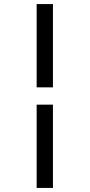

<svg xmlns="http://www.w3.org/2000/svg" viewBox="-20 -821 440 943"><path d="M240 102H160V-307H240ZM240 -392H160V-801H240Z"/></svg>

Font: Kaisei HarunoUmi Medium
Style: Regular
Weight: 500
Designer: Font-Kai, 金井和夫
Foundry: KAZUO KANAI
Version: Version 5.003